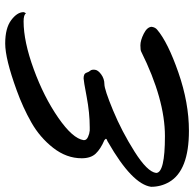

<svg xmlns="http://www.w3.org/2000/svg" viewBox="-24 -636 729 720"><g transform="rotate(90 340.0 -275.5)"><path d="M628 -497Q628 -530 490 -530Q352 -530 173 -441Q168 -438 149.5 -438Q131 -438 106 -450.5Q81 -463 80 -480Q82 -494 91 -501Q138 -541 251.5 -580.5Q365 -620 470 -620Q619 -620 662 -546Q680 -515 680 -478Q670 -407 513 -317L508 -314Q500 -312 500 -308L505 -303Q538 -289 555.5 -270.5Q573 -252 573 -218Q573 -161 534 -111Q495 -61 438.5 -29Q382 3 318 26Q200 69 142.5 69Q85 69 55 46.5Q25 24 25 0Q26 -5 30 -9Q34 0 60 0Q135 0 239 -38Q343 -76 421 -130Q499 -184 505 -225V-227Q505 -236 493 -241.5Q481 -247 469 -248H457Q403 -248 342.5 -236.5Q282 -225 273.5 -225Q265 -225 259.5 -227.5Q254 -230 251.5 -237.5Q249 -245 244.5 -250Q240 -255 241 -267Q242 -279 258.5 -291Q275 -303 295 -303Q315 -303 393.5 -335.5Q472 -368 548 -416Q624 -464 628 -497Z"/></g></svg>

Font: Mr Dafoe
Style: Regular
Weight: 400
Designer: Alejandro Paul
Foundry: Alejandro Paul
Version: Version 1.000